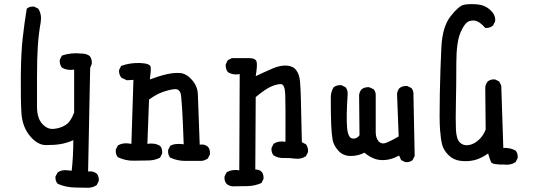

<svg xmlns="http://www.w3.org/2000/svg" viewBox="-20 -760 2540 914"><path d="M342.8 132.8Q295.9 132.8 254.9 115.2Q242.2 101.6 244.1 80.1L254.9 60.5Q274.4 46.9 301.8 50.8L321.3 52.7Q325.2 17.6 327.1 -19Q329.1 -55.7 329.1 -92.8Q297.9 -79.1 269 -74.2Q240.2 -69.3 199.2 -69.3Q158.2 -69.3 122.1 -113.3Q85.9 -157.2 82 -222.7Q78.1 -288.1 79.1 -397.5Q80.1 -506.8 87.9 -577.6Q95.7 -648.4 107.4 -718.8Q121.1 -730.5 142.6 -728.5L162.1 -718.8Q179.7 -691.4 173.8 -654.3Q164.1 -599.6 160.2 -543.5Q156.2 -487.3 156.2 -396.5Q156.2 -305.7 156.2 -252Q156.2 -198.2 180.7 -170.9Q205.1 -143.6 235.8 -146.5Q266.6 -149.4 291 -164.1Q315.4 -178.7 333 -223.6V-428.7Q299.8 -422.9 274.4 -438.5Q262.7 -454.1 264.6 -475.6L274.4 -495.1Q317.4 -510.7 370.1 -504.9Q391.6 -504.9 407.2 -493.2Q418.9 -477.5 417 -456.1L409.2 -436.5L399.4 56.6Q422.9 52.7 440.4 66.4Q452.1 80.1 450.2 101.6L440.4 121.1Q420.9 134.8 394.5 133.8Q368.2 132.8 342.8 132.8Z M862.3 5.9Q823.2 5.9 790 -9.8Q778.3 -23.4 780.3 -45.9L790 -65.4Q811.5 -79.1 854.5 -73.2Q846.7 -295.9 839.4 -316.9Q832 -337.9 809.1 -335.4Q786.1 -333 755.4 -322.3Q724.6 -311.5 689.5 -286.1L681.6 -75.2Q716.8 -81.1 742.2 -65.4Q753.9 -51.8 752 -29.3L742.2 -9.8Q716.8 3.9 685.5 3.9Q654.3 3.9 616.2 4.9Q578.1 5.9 541 -11.7Q529.3 -25.4 531.2 -47.9L541 -67.4Q566.4 -83 605.5 -75.2L615.2 -379.9L584 -377.9L558.6 -389.6Q544.9 -405.3 546.9 -426.8L556.6 -446.3Q599.6 -461.9 647.5 -460Q695.3 -458 697.3 -440.4Q699.2 -422.9 693.4 -381.8Q734.4 -397.5 772 -406.2Q809.6 -415 838.9 -412.1Q868.2 -409.2 894.5 -378.9Q920.9 -348.6 921.9 -310.5Q922.9 -272.5 930.7 -71.3Q954.1 -75.2 969.7 -61.5Q981.4 -47.9 979.5 -25.4L969.7 -5.9Q956.1 3.9 940.4 5.9Z M1085.9 127Q1070.3 125 1058.6 115.2Q1046.9 101.6 1048.8 80.1L1058.6 60.5Q1084 44.9 1119.1 50.8L1121.1 -407.2Q1087.9 -401.4 1064.5 -417Q1052.7 -432.6 1054.7 -454.1L1064.5 -473.6L1084 -483.4H1168Q1199.2 -482.4 1202.1 -463.4Q1205.1 -444.3 1197.3 -397.5Q1238.3 -417 1276.9 -433.6Q1315.4 -450.2 1345.7 -447.8Q1376 -445.3 1390.6 -425.3Q1405.3 -405.3 1408.2 -372.1Q1411.1 -338.9 1412.1 -296.4Q1413.1 -253.9 1417 -83L1436.5 -73.2Q1448.2 -57.6 1446.3 -36.1L1436.5 -16.6Q1413.1 -1 1384.8 -4.9Q1356.4 -8.8 1330.1 -7.8Q1303.7 -6.8 1282.2 -20.5Q1270.5 -34.2 1272.5 -55.7L1282.2 -75.2Q1305.7 -90.8 1338.9 -85Q1339.8 -262.7 1337.9 -310.5Q1335.9 -358.4 1317.9 -359.4Q1299.8 -360.4 1272 -348.6Q1244.1 -336.9 1197.3 -297.9L1195.3 46.9Q1212.9 46.9 1224.6 56.6Q1236.3 70.3 1234.4 91.8L1224.6 111.3Q1193.4 125 1158.2 126Q1123 127 1085.9 127Z M1909.2 11.7 1889.6 2 1879.9 -19.5Q1836.9 3.9 1795.4 2Q1753.9 0 1714.8 -33.2Q1685.5 -17.6 1649.4 -17.6Q1613.3 -17.6 1590.8 -42.5Q1568.4 -67.4 1563.5 -93.8Q1558.6 -120.1 1556.6 -166Q1554.7 -211.9 1554.7 -295.9Q1554.7 -323.2 1568.4 -344.7Q1584 -356.4 1605.5 -354.5L1625 -344.7Q1636.7 -331.1 1634.8 -309.6Q1627.9 -201.2 1632.3 -152.3Q1636.7 -103.5 1657.7 -100.6Q1678.7 -97.7 1691.4 -116.2L1689.5 -307.6Q1691.4 -323.2 1701.2 -335Q1716.8 -346.7 1738.3 -344.7L1758.8 -335Q1770.5 -321.3 1768.6 -299.8Q1768.6 -159.2 1768.6 -130.9Q1768.6 -102.5 1782.7 -86.9Q1796.9 -71.3 1820.8 -81.1Q1844.7 -90.8 1877.9 -110.4L1870.1 -313.5Q1872.1 -329.1 1881.8 -340.8Q1897.5 -352.5 1918.9 -350.6L1938.5 -340.8Q1950.2 -327.1 1948.2 -305.7L1954.1 -17.6L1944.3 2Q1930.7 13.7 1909.2 11.7Z M2379.9 23.4Q2323.2 24.4 2317.4 11.2Q2311.5 -2 2303.7 -29.3Q2270.5 -5.9 2239.7 2Q2209 9.8 2173.8 5.9Q2138.7 2 2115.2 -21.5Q2091.8 -44.9 2085 -70.8Q2078.1 -96.7 2074.7 -143.1Q2071.3 -189.5 2073.7 -313Q2076.2 -436.5 2081.1 -534.7Q2085.9 -632.8 2125 -682.6Q2164.1 -732.4 2188.5 -737.3Q2212.9 -742.2 2250.5 -739.3Q2288.1 -736.3 2314.5 -711.9Q2340.8 -687.5 2336.9 -658.2L2327.1 -638.7Q2311.5 -625 2290 -627Q2270.5 -649.4 2253.4 -657.7Q2236.3 -666 2214.8 -659.7Q2193.4 -653.3 2172.9 -606.9Q2152.3 -560.5 2152.3 -459.5Q2152.3 -358.4 2150.4 -273.9Q2148.4 -189.5 2150.4 -144Q2152.3 -98.6 2168.9 -82Q2185.5 -65.4 2210.9 -69.3Q2236.3 -73.2 2258.8 -93.8Q2281.2 -114.3 2292 -143.6L2290 -344.7Q2292 -360.4 2301.8 -372.1Q2315.4 -383.8 2336.9 -381.8L2356.4 -372.1L2366.2 -352.5L2376 -55.7Q2409.2 -57.6 2434.6 -43Q2446.3 -29.3 2444.3 -7.8L2434.6 11.7Q2411.1 27.3 2379.9 23.4Z"/></svg>

Font: JasonHandwriting1
Style: Regular
Weight: 400
Version: Version 1.48.20